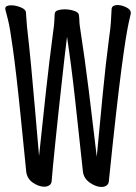

<svg xmlns="http://www.w3.org/2000/svg" viewBox="-20 -726 540 762"><path d="M499 -672Q496 -660 491 -637Q486 -614 479 -571Q472 -528 462.5 -456Q453 -384 440.5 -274Q428 -164 412 -7Q411 5 402.5 10.5Q394 16 383 16Q361 16 336.5 -1Q312 -18 309 -46Q293 -195 278 -331.5Q263 -468 246 -580Q242 -550 236.5 -501Q231 -452 224.5 -393.5Q218 -335 211.5 -274.5Q205 -214 199.5 -159.5Q194 -105 190 -64.5Q186 -24 185 -7Q184 4 175.5 9.5Q167 15 156 15Q134 15 110.5 -1Q87 -17 84 -46Q71 -176 61.5 -269.5Q52 -363 44.5 -427Q37 -491 31 -533.5Q25 -576 20.5 -603.5Q16 -631 11 -650.5Q6 -670 1 -689V-692Q1 -699 7.5 -702Q14 -705 24 -705Q42 -705 62 -697Q82 -689 83 -677Q84 -663 85 -648Q86 -633 87 -622Q96 -543 103.5 -464Q111 -385 118.5 -297.5Q126 -210 135 -107Q149 -242 162.5 -364.5Q176 -487 191 -600Q195 -626 195.5 -640.5Q196 -655 197 -670Q197 -681 209 -685Q221 -689 236 -689Q256 -689 274 -683Q292 -677 293 -667Q295 -654 295 -644.5Q295 -635 297 -621Q317 -491 332.5 -365.5Q348 -240 364 -104Q377 -240 388 -355Q399 -470 413 -576Q418 -609 420 -637Q422 -665 423 -691Q424 -699 430.5 -702.5Q437 -706 446 -706Q463 -706 481 -697Q499 -688 499 -676Z"/></svg>

Font: Moon Stars Kai T HW
Style: Regular
Weight: 400
Designer: GuiWonder
Version: Version 1.101